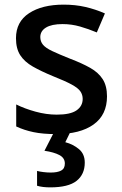

<svg xmlns="http://www.w3.org/2000/svg" viewBox="-20 -569 525 829"><path d="M442 -153Q442 -73 384 -31.5Q326 10 222 10Q165 10 124.5 1.5Q84 -7 50 -23V-118Q86 -100 133 -87Q180 -74 225 -74Q284 -74 310.5 -92.5Q337 -111 337 -142Q337 -160 327 -174.5Q317 -189 289.5 -204Q262 -219 209 -240Q158 -261 122 -281.5Q86 -302 67.5 -330.5Q49 -359 49 -404Q49 -475 105.5 -512Q162 -549 255 -549Q305 -549 348.5 -539Q392 -529 433 -511L398 -429Q362 -444 325.5 -454.5Q289 -465 250 -465Q203 -465 178.5 -450Q154 -435 154 -409Q154 -390 165.5 -376Q177 -362 205.5 -348.5Q234 -335 284 -315Q334 -296 369.5 -276Q405 -256 423.5 -227Q442 -198 442 -153ZM346 133Q346 184 310.5 212Q275 240 197 240Q163 240 140 233V169Q151 172 167.5 174Q184 176 199 176Q228 176 244 167.5Q260 159 260 137Q260 113 236.5 100.5Q213 88 172 82L214 0H284L262 45Q296 54 321 75Q346 96 346 133Z"/></svg>

Font: Noto Sans Thaana Medium
Style: Regular
Weight: 500
Designer: David Williams
Foundry: Google Inc.
Version: Version 3.001; ttfautohint (v1.8.4.7-5d5b)